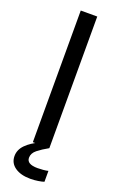

<svg xmlns="http://www.w3.org/2000/svg" viewBox="-178 -794 631 1028"><g transform="rotate(20 137.5 -280.5)"><path d="M130 -13H162V0H185Q149 20 124.5 39.5Q100 59 100 85Q100 122 162 122Q175 122 193 120.5Q211 119 222 116V178Q211 182 189 185.5Q167 189 145 189Q90 189 57 166Q24 143 24 103Q24 67 52 38.5Q80 10 130 -13ZM91 -750H185V0H91Z"/></g></svg>

Font: Unbounded Light
Style: Regular
Weight: 300
Designer: Luke Prowse, Jean-Baptiste Morizot, Fátima Lázaro, Florian Runge
Foundry: NaN
Version: Version 1.700